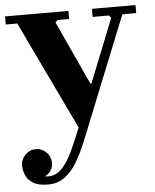

<svg xmlns="http://www.w3.org/2000/svg" viewBox="-71 -525 672 830"><g transform="rotate(-5 265.0 -110.0)"><path d="M257 26 32 -445H-18V-480H257V-445H207L197 -435L324 -159H329L439 -435L429 -445H359V-480H548V-445H488L309 0ZM105 260Q63 260 40 246Q17 232 8 210.5Q-1 189 -1 168Q-1 142 18.5 122.5Q38 103 64 103Q91 103 110 122.5Q129 142 129 168Q129 194 111 211.5Q93 229 64 229Q45 229 36 218.5Q27 208 24 194Q21 180 21 168H51Q51 183 57.5 196Q64 209 77 217Q90 225 108 225Q142 225 167 199Q192 173 213.5 127.5Q235 82 257 26L309 0Q290 49 270.5 95.5Q251 142 228.5 179Q206 216 176 238Q146 260 105 260Z"/></g></svg>

Font: Brygada 1918
Style: Bold
Weight: 700
Designer: Mateusz Machalski | Borys Kosmynka | Przemek Hoffer
Foundry: NIEPODLEGLA 2018
Version: Version 3.006